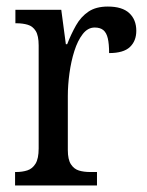

<svg xmlns="http://www.w3.org/2000/svg" viewBox="-20 -566 449 586"><path d="M26 0V-41H29Q48 -41 63.5 -46Q79 -51 88.5 -66.5Q98 -82 98 -113V-427Q98 -457 89 -471.5Q80 -486 64.5 -490.5Q49 -495 30 -495H27V-536H167L181 -431H185Q197 -462 212 -488.5Q227 -515 250 -530.5Q273 -546 309 -546Q353 -546 374.5 -526Q396 -506 396 -472Q396 -441 376.5 -422.5Q357 -404 313 -404Q313 -432 309 -449Q305 -466 295.5 -474Q286 -482 269 -482Q248 -482 232.5 -462Q217 -442 207 -410.5Q197 -379 192 -342.5Q187 -306 187 -273V-108Q187 -79 196.5 -64.5Q206 -50 221 -45.5Q236 -41 255 -41H276V0Z"/></svg>

Font: Noto Serif Khmer Condensed
Style: Regular
Weight: 400
Width: 3
Designer: Danh Hong and the Monotype Design Team
Foundry: Monotype Imaging Inc.
Version: Version 2.004